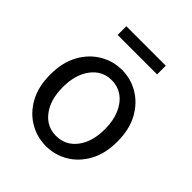

<svg xmlns="http://www.w3.org/2000/svg" viewBox="-204 -869 1015 1015"><g transform="rotate(45 303.0 -361.5)"><path d="M303 13Q237 13 179.5 -20.5Q122 -54 87 -117.5Q52 -181 52 -271Q52 -362 87 -425.5Q122 -489 179.5 -523Q237 -557 303 -557Q370 -557 427 -523Q484 -489 519 -425.5Q554 -362 554 -271Q554 -181 519 -117.5Q484 -54 427 -20.5Q370 13 303 13ZM303 -63Q374 -63 417.5 -120Q461 -177 461 -271Q461 -334 441 -381Q421 -428 385.5 -454Q350 -480 303 -480Q233 -480 189.5 -422.5Q146 -365 146 -271Q146 -177 189.5 -120Q233 -63 303 -63ZM156 -671V-736H451V-671Z"/></g></svg>

Font: Chocolate Classical Sans
Style: Regular
Weight: 400
Designer: 田海東、宇文滿月
Foundry: Moonlit Owen
Version: Version 1.001